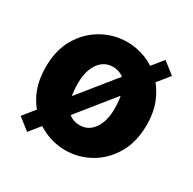

<svg xmlns="http://www.w3.org/2000/svg" viewBox="-142 -744 921 918"><g transform="rotate(30 318.5 -285.5)"><path d="M319 14Q247 14 183 -21.5Q119 -57 79.5 -124Q40 -191 40 -285Q40 -379 79.5 -445.5Q119 -512 183 -547.5Q247 -583 319 -583Q373 -583 423 -563Q473 -543 512 -504.5Q551 -466 574 -411Q597 -356 597 -285Q597 -191 557.5 -124Q518 -57 454.5 -21.5Q391 14 319 14ZM319 -124Q352 -124 375.5 -143Q399 -162 412 -195.5Q425 -229 425 -274Q425 -333 412.5 -371Q400 -409 376.5 -427.5Q353 -446 319 -446Q286 -446 262 -427Q238 -408 225 -374Q212 -340 212 -295Q212 -237 224.5 -199Q237 -161 261 -142.5Q285 -124 319 -124ZM118 29 53 -22 519 -600 584 -549Z"/></g></svg>

Font: Noto Sans SC Thin Black
Style: Regular
Weight: 900
Version: Version 2.004-H2;hotconv 1.0.118;makeotfexe 2.5.65603